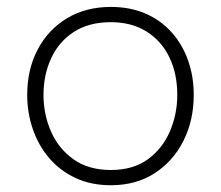

<svg xmlns="http://www.w3.org/2000/svg" viewBox="-20 -525 637 554"><path d="M300 9.5Q242.5 9.5 197.8 -11.5Q153 -32.5 122 -68.8Q91 -105 74.8 -152.2Q58.5 -199.5 58.5 -251Q58.5 -325 88.8 -382.2Q119 -439.5 173.2 -472.2Q227.5 -505 299.5 -505Q355.5 -505 399.5 -486Q443.5 -467 474.8 -432.2Q506 -397.5 522.5 -351.2Q539 -305 539 -251Q539 -178 509.5 -119Q480 -60 426.2 -25.2Q372.5 9.5 300 9.5ZM300 -34.5Q364.5 -34.5 406.8 -65.5Q449 -96.5 470.2 -146Q491.5 -195.5 491.5 -251Q491.5 -313.5 468.2 -360.8Q445 -408 402 -434.5Q359 -461 300 -461Q236.5 -461 193.2 -433Q150 -405 127.8 -357.2Q105.5 -309.5 105.5 -251Q105.5 -195.5 127 -146Q148.5 -96.5 191.8 -65.5Q235 -34.5 300 -34.5Z"/></svg>

Font: Commissioner Thin ExtraLight
Style: Regular
Weight: 250
Version: Version 1.000